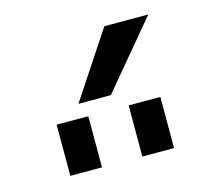

<svg xmlns="http://www.w3.org/2000/svg" viewBox="-63 -1030 555 503"><g transform="rotate(-15 214.5 -778.5)"><path d="M70.3 -600.6V-739.3H156.2V-600.6ZM265.6 -600.6V-739.3H351.6V-600.6ZM227.5 -777.3H139.6L257.8 -956.1H377Z"/></g></svg>

Font: irohakakuC Regular
Style: Regular
Weight: 400
Designer: [Source Han Sans]
Ryoko NISHIZUKA Ë•øÂ°öÊ∂ºÂ≠ê (kana & ideographs); Paul D. Hunt (Latin, Greek & Cyrillic); Wenlong ZHAN
Version: Version 1.001.20160904